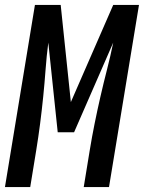

<svg xmlns="http://www.w3.org/2000/svg" viewBox="-36 -755 581 775"><path d="M-16 0 105 -735H209L250 -343L421 -735H525L404 0H302L326 -147Q335 -202 346 -256.5Q357 -311 369.5 -365.5Q382 -420 396 -474.5Q410 -529 421 -583L263 -221H197L159 -583Q152 -529 148 -474.5Q144 -420 138.5 -365.5Q133 -311 126 -256.5Q119 -202 110 -147L86 0Z"/></svg>

Font: Iosevka Curly Semibold
Style: Italic
Weight: 600
Italic angle: -9°
Monospace: yes
Designer: Belleve Invis
Foundry: Belleve Invis
Version: Version 22.1.2; ttfautohint (v1.8.4)